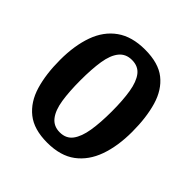

<svg xmlns="http://www.w3.org/2000/svg" viewBox="-181 -810 972 972"><g transform="rotate(45 305.0 -324.0)"><path d="M297 18Q202 18 147.5 -25.5Q93 -69 70 -146Q47 -223 47 -325Q47 -427 74.5 -504Q102 -581 161.5 -623.5Q221 -666 315 -666Q411 -666 464.5 -623.5Q518 -581 540.5 -504Q563 -427 563 -325Q563 -223 535.5 -146Q508 -69 450 -25.5Q392 18 297 18ZM305 -64Q350 -64 374 -96Q398 -128 407.5 -186.5Q417 -245 417 -325Q417 -405 407.5 -462.5Q398 -520 374 -551Q350 -582 305 -582Q261 -582 236 -551Q211 -520 202 -462.5Q193 -405 193 -325Q193 -245 202 -186.5Q211 -128 236 -96Q261 -64 305 -64Z"/></g></svg>

Font: Faustina
Style: Bold
Weight: 700
Designer: Alfonso Garcia
Foundry: http://www.omnibus-type.com
Version: Version 1.200